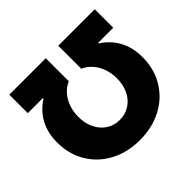

<svg xmlns="http://www.w3.org/2000/svg" viewBox="-170 -901 1105 1105"><g transform="rotate(-45 383.0 -348.5)"><path d="M158.2 -551.8V-556.6H35.2V-707H332V-519.5Q300.3 -506.3 276.1 -479.2Q252 -452.1 238.8 -415Q225.6 -377.9 225.6 -335.9Q225.6 -283.2 245.6 -241.9Q265.6 -200.7 301.5 -177.5Q337.4 -154.3 382.8 -154.3Q428.2 -154.3 464.1 -177.5Q500 -200.7 520 -241.9Q540 -283.2 540 -335.9Q540 -377.9 526.9 -415Q513.7 -452.1 489.5 -479.2Q465.3 -506.3 433.6 -519.5V-707H730.5V-556.6H607.4V-551.8Q666 -514.6 698.2 -455.8Q730.5 -397 730.5 -317.4Q730.5 -222.7 686 -148.2Q641.6 -73.7 562.5 -32Q483.4 9.8 382.8 9.8Q282.2 9.8 203.1 -32Q124 -73.7 79.6 -148.2Q35.2 -222.7 35.2 -317.4Q35.2 -397 67.4 -455.8Q99.6 -514.6 158.2 -551.8Z"/></g></svg>

Font: Pretendard JP Black
Style: Regular
Weight: 900
Designer: Base glyphs from Inter by Rasmus Andersson; Hangeul glyphs from Noto Sans CJK(Source Han Sans) by Jang Soo-young and Kan
Foundry: Kil Hyung-jin
Version: Version 1.309